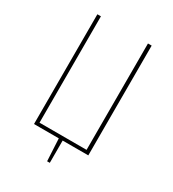

<svg xmlns="http://www.w3.org/2000/svg" viewBox="-196 -787 928 1032"><g transform="rotate(30 268.0 -271.5)"><path d="M437 -681.2V0H277.8V138.2H261.2L253.9 0H100.1V-681.2H122.1V-21H414.1V-681.2Z"/></g></svg>

Font: Fira Sans Compressed Thin
Style: Regular
Weight: 100
Width: 1
Designer: Carrois Corporate & Edenspiekermann AG
Foundry: Carrois Corporate GbR & Edenspiekermann AG
Version: Version 4.203;PS 004.203;hotconv 1.0.88;makeotf.lib2.5.64775